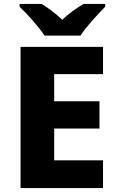

<svg xmlns="http://www.w3.org/2000/svg" viewBox="-20 -951 595 971"><path d="M205 -771H387C416 -816 477 -882 512 -917V-931H402C367 -910 329 -884 295 -851C260 -884 226 -909 191 -931H79V-917C117 -881 176 -816 205 -771ZM501 0V-140H254V-301H483V-439H254V-576H501V-714H84V0Z"/></svg>

Font: Noto Sans Ethiopic ExtraBold
Style: Regular
Weight: 800
Designer: Monotype Design Team
Foundry: Monotype Imaging Inc.
Version: Version 2.102